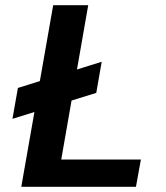

<svg xmlns="http://www.w3.org/2000/svg" viewBox="-20 -720 639 740"><path d="M28 -262 49 -381 372 -482 351 -362ZM62 0 185 -700H320L216 -105H523L504 0Z"/></svg>

Font: DM Sans 12pt
Style: Bold Italic
Weight: 700
Italic angle: -10°
Version: Version 4.004;gftools[0.9.30]